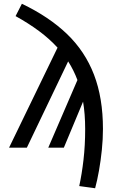

<svg xmlns="http://www.w3.org/2000/svg" viewBox="-20 -792 655 1030"><path d="M28.7 0 288.7 -536.4Q245.6 -583.6 189.7 -625.1Q133.8 -666.7 63.6 -705.6L97.4 -771.8Q243.1 -702.1 339.5 -609.5Q435.9 -516.9 484.1 -391.8Q532.3 -266.7 532.3 -100Q532.3 -45.6 526.4 12.1Q520.5 69.7 511 123.3Q501.5 176.9 490.3 217.9L405.1 206.2Q419 142.6 427.9 65.6Q436.9 -11.3 436.9 -100Q436.9 -179.5 425.6 -246.7L322.6 0H239L395.4 -362.6Q375.4 -415.9 345.6 -462.6L124.1 0Z"/></svg>

Font: Fira Code Retina
Style: Regular
Weight: 450
Monospace: yes
Designer: Carrois Corporate, Edenspiekermann AG, Nikita Prokopov
Foundry: Carrois Corporate, Edenspiekermann AG, Nikita Prokopov
Version: Version 6.002